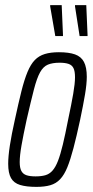

<svg xmlns="http://www.w3.org/2000/svg" viewBox="-20 -722 365 750"><path d="M122 8Q83 8 58.5 0.5Q34 -7 23 -26.5Q12 -46 12 -82Q12 -111 18.5 -153.5Q25 -196 38 -254Q52 -319 63.5 -365Q75 -411 87.5 -441Q100 -471 116 -487.5Q132 -504 155 -511Q178 -518 210 -518Q249 -518 273 -509.5Q297 -501 308 -480Q319 -459 319 -422Q319 -394 312 -352.5Q305 -311 293 -254Q279 -189 267 -143.5Q255 -98 243 -68.5Q231 -39 215 -22Q199 -5 176.5 1.5Q154 8 122 8ZM119 -33Q141 -33 157 -37.5Q173 -42 185 -55.5Q197 -69 206.5 -93.5Q216 -118 225.5 -157.5Q235 -197 246 -254Q259 -315 266 -355.5Q273 -396 273 -420Q273 -444 267 -456Q261 -468 247.5 -472.5Q234 -477 213 -477Q185 -477 167 -469.5Q149 -462 136.5 -439.5Q124 -417 112.5 -372.5Q101 -328 84 -254Q71 -194 64 -154Q57 -114 57 -89Q57 -66 63.5 -54Q70 -42 83.5 -37.5Q97 -33 119 -33ZM196 -581 176 -697V-702H221L226 -586V-581ZM291 -581 273 -697V-702H317L322 -586V-581Z"/></svg>

Font: Saira UltraCondensed Light
Style: Italic
Weight: 300
Width: 1
Italic angle: -12°
Designer: Hector Gatti with collaboration of the Omnibus-Type team
Foundry: Omnibus-Type
Version: Version 1.101